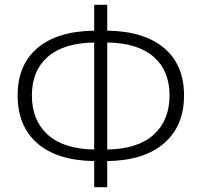

<svg xmlns="http://www.w3.org/2000/svg" viewBox="-20 -762 835 795"><path d="M53 -367Q53 -494 135.5 -563.5Q218 -633 370 -635V-742H424V-635Q576 -633 659 -563.5Q742 -494 742 -367Q742 -240 659 -168.5Q576 -97 424 -95V13H370V-95Q218 -97 135.5 -168Q53 -239 53 -367ZM424 -143Q551 -145 616.5 -204.5Q682 -264 682 -367Q682 -469 616.5 -526.5Q551 -584 424 -586ZM112 -367Q112 -264 177.5 -204.5Q243 -145 370 -143V-586Q243 -584 177.5 -526.5Q112 -469 112 -367Z"/></svg>

Font: Kinto Sans Light
Style: Regular
Weight: 300
Designer: Authors: Ryoko NISHIZUKA  (kana & ideographs); Paul D. Hunt (Latin, Greek & Cyrillic); Wenlong ZHANG  (bopomofo); Sandol
Foundry: Adobe Systems Incorporated, ookami Inc.
Version: Version 0.001